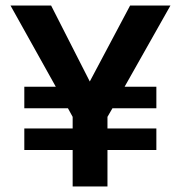

<svg xmlns="http://www.w3.org/2000/svg" viewBox="-20 -675 656 695"><path d="M597 -655 431 -361H546V-283H387L369 -252V-210H546V-132H369V0H243V-132H68V-210H243V-252L226 -283H68V-361H182L18 -655H165L305 -380L451 -655Z"/></svg>

Font: Hind Semibold
Style: Regular
Weight: 600
Designer: Manushi Parikh, Satya Rajpurohit
Foundry: Indian Type Foundry
Version: Version 1.201;PS 1.0;hotconv 1.0.78;makeotf.lib2.5.61930; tt